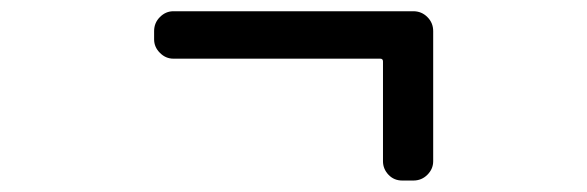

<svg xmlns="http://www.w3.org/2000/svg" viewBox="-20 -433 1040 340"><path d="M692.4 -113.3Q677.7 -113.3 668 -123.5Q658.2 -133.8 658.2 -147.5V-324.2Q658.2 -329.1 653.3 -329.1H287.1Q273.4 -329.1 263.2 -339.4Q252.9 -349.6 252.9 -363.3V-377.9Q252.9 -392.6 263.2 -402.8Q273.4 -413.1 287.1 -413.1H711.9Q726.6 -413.1 736.8 -402.8Q747.1 -392.6 747.1 -377.9V-147.5Q747.1 -133.8 736.8 -123.5Q726.6 -113.3 711.9 -113.3Z"/></svg>

Font: Gen Jyuu Gothic L Monospace Medium
Style: Regular
Weight: 500
Designer: [Source Han Sans]
Ryoko NISHIZUKA  (kana & ideographs); Paul D. Hunt (Latin, Greek & Cyrillic); Wenlong ZHANG  (bopomofo
Version: Version 1.002.20150607